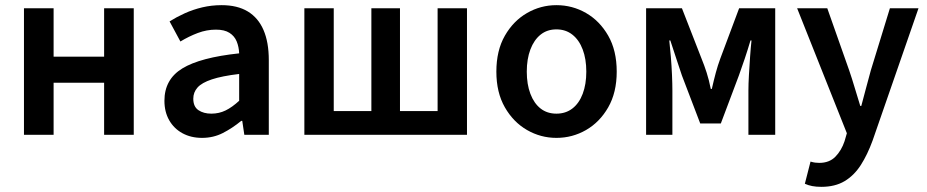

<svg xmlns="http://www.w3.org/2000/svg" viewBox="-20 -523 3596 745"><path d="M73 0V-491H188V-303H384V-491H499V0H384V-202H188V0Z M764 12Q721 12 688 -6Q655 -24 636.5 -56.5Q618 -89 618 -132Q618 -215 687.5 -257.5Q757 -300 908 -316Q907 -341 898.5 -362Q890 -383 870.5 -395.5Q851 -408 818 -408Q782 -408 747.5 -395Q713 -382 680 -362L638 -440Q665 -457 697 -471.5Q729 -486 765 -494.5Q801 -503 840 -503Q901 -503 941.5 -478.5Q982 -454 1002.5 -406.5Q1023 -359 1023 -290V0H928L920 -54H916Q882 -26 845 -7Q808 12 764 12ZM800 -82Q830 -82 855.5 -94.5Q881 -107 908 -132V-236Q841 -228 802 -215Q763 -202 746.5 -183.5Q730 -165 730 -140Q730 -109 750 -95.5Q770 -82 800 -82Z M1161 0V-491H1275V-92H1421V-491H1532V-92H1678V-491H1792V0Z M2139 12Q2078 12 2025 -18.5Q1972 -49 1939 -106.5Q1906 -164 1906 -245Q1906 -327 1939 -384.5Q1972 -442 2025 -472.5Q2078 -503 2139 -503Q2201 -503 2254 -472.5Q2307 -442 2340 -384.5Q2373 -327 2373 -245Q2373 -164 2340 -106.5Q2307 -49 2254 -18.5Q2201 12 2139 12ZM2139 -82Q2175 -82 2201 -102Q2227 -122 2241 -159Q2255 -196 2255 -245Q2255 -294 2241 -331Q2227 -368 2201 -388.5Q2175 -409 2139 -409Q2103 -409 2077.5 -388.5Q2052 -368 2038 -331Q2024 -294 2024 -245Q2024 -196 2038 -159Q2052 -122 2077.5 -102Q2103 -82 2139 -82Z M2487 0V-491H2626L2702 -296Q2713 -269 2722 -241Q2731 -213 2738 -178H2742Q2750 -213 2757.5 -241Q2765 -269 2775 -296L2848 -491H2988V0H2884V-172Q2884 -197 2886 -232Q2888 -267 2890.5 -303Q2893 -339 2896 -366H2892Q2882 -332 2870 -296Q2858 -260 2847 -230L2777 -44H2697L2626 -230Q2616 -260 2604 -296Q2592 -332 2581 -366H2577Q2580 -339 2583 -303Q2586 -267 2587.5 -232Q2589 -197 2589 -172V0Z M3167 202Q3147 202 3131.5 199Q3116 196 3103 190L3125 104Q3135 107 3143 108Q3151 109 3159 109Q3198 109 3221.5 85Q3245 61 3257 25L3266 -6L3073 -491H3190L3275 -250Q3286 -218 3296.5 -182.5Q3307 -147 3318 -112H3322Q3331 -146 3340.5 -181.5Q3350 -217 3359 -250L3433 -491H3544L3366 22Q3346 77 3320 117.5Q3294 158 3257 180Q3220 202 3167 202Z"/></svg>

Font: Source Sans 3 SemiBold
Style: Regular
Weight: 600
Designer: Paul D. Hunt
Foundry: Adobe
Version: Version 3.046;hotconv 1.0.118;makeotfexe 2.5.65603